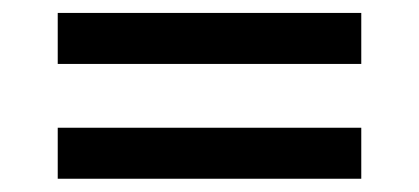

<svg xmlns="http://www.w3.org/2000/svg" viewBox="-20 -469 642 294"><path d="M533.2 -449.2H68.4V-371.1H533.2ZM68.4 -195.3H533.2V-273.4H68.4Z"/></svg>

Font: Giphurs SC
Style: Regular
Weight: 400
Version: Version 0.920